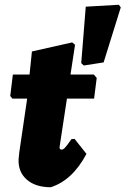

<svg xmlns="http://www.w3.org/2000/svg" viewBox="-20 -776 527 806"><path d="M479 -756 487 -745 415 -514 332 -501 321 -511 340 -748ZM193 10Q129 10 92.5 -22Q56 -54 58 -107L61 -137L93 -355L94 -362H32L23 -373L34 -463H104L114 -560L283 -598L295 -588L276 -463H374L386 -449L375 -362H261L231 -165L230 -157Q230 -148 239 -148Q245 -148 252 -155Q259 -162 280 -192L293 -193L343 -130Q284 -19 193 10Z"/></svg>

Font: Alegreya Sans Black
Style: Italic
Weight: 900
Italic angle: -7°
Designer: Juan Pablo del Peral
Foundry: Huerta Tipografica
Version: Version 2.007